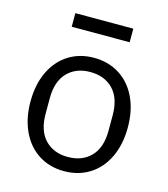

<svg xmlns="http://www.w3.org/2000/svg" viewBox="-112 -827 812 928"><g transform="rotate(15 294.0 -363.0)"><path d="M440 -671H150V-739H440ZM51 -271Q51 -356 81.5 -420Q112 -484 167 -519Q222 -554 294 -554Q366 -554 421.5 -519Q477 -484 507.5 -420Q538 -356 538 -271Q538 -186 507.5 -121.5Q477 -57 421.5 -22Q366 13 294 13Q222 13 167 -22Q112 -57 81.5 -121.5Q51 -186 51 -271ZM452 -232V-309Q452 -394 409 -438.5Q366 -483 294 -483Q223 -483 180 -438.5Q137 -394 137 -309V-232Q137 -147 180 -102.5Q223 -58 294 -58Q366 -58 409 -102.5Q452 -147 452 -232Z"/></g></svg>

Font: IBM Plex Sans SC
Style: Regular
Weight: 400
Designer: Mike Abbink; Paul van der Laan; Pieter van Rosmalen; Eunyou Noh; Wujin Sim; Chorong Kim; Dohee Lee; Yejin We; Jinhee Kim
Foundry: Sandoll Inc.
Version: Version 1.000